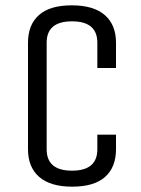

<svg xmlns="http://www.w3.org/2000/svg" viewBox="-20 -685 530 720"><path d="M345 -125V-180H415V-125Q415 -58 374 -21.5Q333 15 251 15Q169 15 127 -21.5Q85 -58 85 -125V-525Q85 -592 126 -628.5Q167 -665 249 -665Q331 -665 373 -628.5Q415 -592 415 -525V-430H345V-525Q345 -605 250 -605Q155 -605 155 -525V-125Q155 -45 250 -45Q345 -45 345 -125Z"/></svg>

Font: Unica One
Style: Regular
Weight: 400
Designer: Eduardo Rodriguez Tunni
Foundry: Eduardo Rodriguez Tunni
Version: Version 1.001